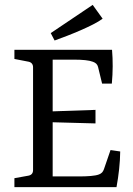

<svg xmlns="http://www.w3.org/2000/svg" viewBox="-20 -774 551 794"><path d="M442.5 -428.4H402.2L385.5 -497.1Q383.3 -505.5 378.2 -510.4Q373.1 -515.3 364.4 -518.5Q352 -523.3 332.2 -525.3Q312.4 -527.3 288.7 -527.3H197.8V-313.5L374.9 -319.6V-263.6L197.8 -268.4V-44.4H309.5Q333.1 -44.4 355.1 -46.2Q377.1 -48 389.5 -52.7Q397.8 -56 402.4 -61.1Q406.9 -66.2 409.8 -74.2L437.1 -153.5L477.1 -147.6Q476.7 -112.4 472.7 -74.9Q468.7 -37.5 461.8 0H39.6V-37.1L97.8 -47.6Q107.3 -49.5 112 -55.3Q116.7 -61.1 116.7 -70.5V-496Q116.7 -505.1 111.8 -511.1Q106.9 -517.1 97.8 -518.9L39.6 -530.2V-568H443.3Q446.2 -534.2 446 -499.6Q445.8 -465.1 442.5 -428.4ZM404.4 -696.7Q388.7 -685.1 364.7 -672.9Q340.7 -660.7 313.6 -648.9Q286.5 -637.1 258.4 -626.2Q230.2 -615.3 205.8 -606.5L189.8 -637.1L363.3 -753.8Z"/></svg>

Font: Rasa
Style: Regular
Weight: 400
Version: Version 1.000;PS 1.000;hotconv 1.0.88;makeotf.lib2.5.647800;